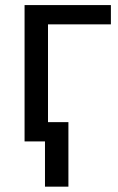

<svg xmlns="http://www.w3.org/2000/svg" viewBox="-20 -548 459 744"><path d="M75.2 0ZM409.7 -453.6H166V0H75.2V-528.3H409.7ZM245.1 175.3H154.3V-74.7H245.1Z"/></svg>

Font: Roboto-o
Style: o-Regular
Weight: 400
Designer: Google
Version: Version 2.134; 2016; ttfautohint (v1.6)